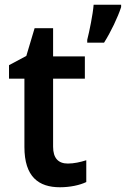

<svg xmlns="http://www.w3.org/2000/svg" viewBox="-20 -780 531 810"><path d="M491 -750V-760H375C372 -720 357 -647 348 -612V-600H419C448 -646 477 -707 491 -750ZM266 -90C226 -90 204 -113 204 -161V-448H338V-542H204V-661H126L91 -544L18 -505V-448H83V-160C83 -34 143 10 233 10C276 10 317 1 344 -12V-104C319 -96 292 -90 266 -90Z"/></svg>

Font: Noto Sans Gujarati UI SemiCondensed SemiBold
Style: Regular
Weight: 600
Width: 4
Designer: Jelle Bosma - Monotype Design Team, Universal Thirst
Foundry: Monotype Imaging Inc.
Version: Version 2.106